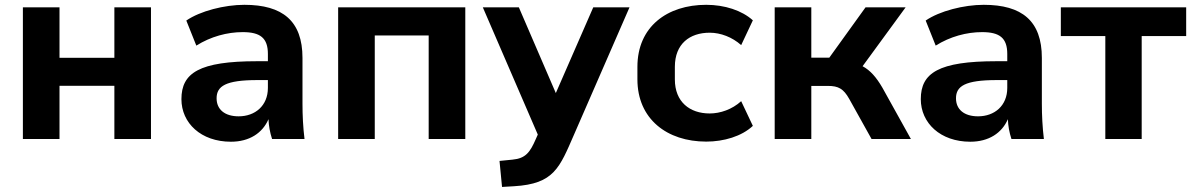

<svg xmlns="http://www.w3.org/2000/svg" viewBox="-20 -569 4881 786"><path d="M223.6 0V-217.8H448.2V0H598.1V-539.1H448.2V-332.5H223.6V-539.1H73.7V0Z M925.3 11.2C1001 11.2 1054.7 -24.4 1079.1 -81.1C1080.1 -54.2 1085 -26.9 1093.8 0H1226.6C1220.7 -47.9 1218.3 -97.2 1218.3 -144.5V-332C1218.3 -483.4 1136.7 -549.3 980.5 -549.3C898.9 -549.3 799.3 -523.9 742.7 -484.9L783.7 -382.3C842.8 -419.4 910.2 -437.5 973.6 -437.5C1045.4 -437.5 1076.7 -413.6 1076.7 -348.1V-318.4H1032.7C795.4 -318.4 722.7 -270.5 722.7 -163.1C722.7 -65.4 802.7 11.2 925.3 11.2ZM957 -92.8C899.9 -92.8 866.7 -121.1 866.7 -166.5C866.7 -216.3 903.3 -241.2 1033.7 -241.2H1076.7V-209C1076.7 -136.2 1024.4 -92.8 957 -92.8Z M1514.2 0V-423.8H1734.9V0H1884.8V-539.1H1364.3V0Z M2172.9 1.5C2149.9 54.2 2131.8 79.6 2078.1 84.5L2024.9 89.8L2035.2 196.3L2084.5 193.4C2248.5 183.6 2270.5 118.2 2330.6 -19.5L2557.1 -539.1H2408.7L2255.4 -188L2104 -539.1H1956.5L2181.6 -18.1Z M2871.1 10.7C2942.9 10.7 3016.1 -10.7 3062 -53.7L3014.2 -154.8C2977.1 -121.1 2928.7 -104.5 2885.3 -104.5C2803.7 -104.5 2742.7 -151.9 2742.7 -243.7V-295.4C2742.7 -389.2 2803.2 -435.1 2885.3 -435.1C2930.2 -435.1 2977.5 -417 3014.2 -384.3L3062 -485.8C3017.1 -526.4 2946.3 -549.3 2871.1 -549.3C2710.9 -549.3 2589.4 -459.5 2589.4 -295.4V-244.1C2589.4 -82 2710.4 10.7 2871.1 10.7Z M3301.3 0V-217.3H3369.1C3412.6 -217.3 3433.1 -205.6 3456.5 -164.1L3547.9 0H3709L3592.3 -210C3567.4 -252.9 3542.5 -281.2 3511.2 -297.9L3687.5 -539.1H3523.4L3375 -333H3301.3V-539.1H3151.4V0Z M3952.1 11.2C4027.8 11.2 4081.5 -24.4 4106 -81.1C4106.9 -54.2 4111.8 -26.9 4120.6 0H4253.4C4247.6 -47.9 4245.1 -97.2 4245.1 -144.5V-332C4245.1 -483.4 4163.6 -549.3 4007.3 -549.3C3925.8 -549.3 3826.2 -523.9 3769.5 -484.9L3810.5 -382.3C3869.6 -419.4 3937 -437.5 4000.5 -437.5C4072.3 -437.5 4103.5 -413.6 4103.5 -348.1V-318.4H4059.6C3822.3 -318.4 3749.5 -270.5 3749.5 -163.1C3749.5 -65.4 3829.6 11.2 3952.1 11.2ZM3983.9 -92.8C3926.8 -92.8 3893.6 -121.1 3893.6 -166.5C3893.6 -216.3 3930.2 -241.2 4060.5 -241.2H4103.5V-209C4103.5 -136.2 4051.3 -92.8 3983.9 -92.8Z M4653.8 0V-421.4H4835.9V-539.1H4322.8V-421.4H4504.9V0Z"/></svg>

Font: Winston
Style: Bold
Weight: 700
Designer: Vernon Adams, Kim Jin-seong, David Berlow, Cristiano Sobral
Foundry: The Winston Project Authors
Version: Version 3.004